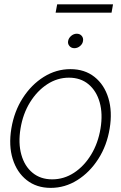

<svg xmlns="http://www.w3.org/2000/svg" viewBox="-20 -869 567 900"><path d="M217.8 11.7Q151.4 11.7 105.2 -24.7Q59.1 -61 39.6 -123.8Q20 -186.5 33.2 -266.6Q46.4 -346.7 86.7 -409.4Q127 -472.2 185.1 -508.5Q243.2 -544.9 310.1 -544.9Q377 -544.9 422.9 -508.5Q468.8 -472.2 488 -409.2Q507.3 -346.2 494.1 -266.6Q481 -186.5 440.7 -123.8Q400.4 -61 342.5 -24.7Q284.7 11.7 217.8 11.7ZM224.6 -28.3Q279.8 -28.3 326.9 -59.1Q374 -89.8 407 -143.8Q439.9 -197.8 451.2 -266.6Q462.4 -335.4 447.3 -389.2Q432.1 -442.9 395 -473.9Q357.9 -504.9 303.2 -504.9Q248.5 -504.9 201.2 -473.9Q153.8 -442.9 120.6 -389.2Q87.4 -335.4 76.2 -266.6Q64.9 -197.8 80.1 -143.8Q95.2 -89.8 132.6 -59.1Q169.9 -28.3 224.6 -28.3ZM509.8 -848.6 502.9 -809.6H240.7L248 -848.6ZM328.6 -643.1Q314.5 -643.1 305.7 -653.1Q296.9 -663.1 299.3 -676.8Q301.8 -690.9 313.7 -700.9Q325.7 -710.9 339.8 -710.9Q354.5 -710.9 363 -700.9Q371.6 -690.9 369.1 -676.8Q367.2 -663.1 355.2 -653.1Q343.3 -643.1 328.6 -643.1Z"/></svg>

Font: Inter Display Extra Light
Style: Italic
Weight: 200
Italic angle: -9.39999°
Designer: Rasmus Andersson
Foundry: rsms
Version: Version 4.000;git-4fc901f